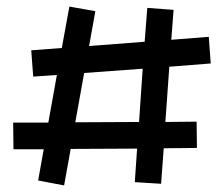

<svg xmlns="http://www.w3.org/2000/svg" viewBox="-20 -516 671 584"><path d="M175 48 96 33 113 -62H21L20 -143H127L153 -288L81 -283L75 -363L168 -370L191 -496L270 -482L251 -376L420 -389L428 -492L508 -486L501 -395L615 -404L621 -323L495 -313L483 -145L578 -146L579 -66L478 -65L470 43L390 38L397 -64L195 -63ZM209 -144 403 -145 414 -307 236 -294Z"/></svg>

Font: ZCOOL KuaiLe
Style: Regular
Weight: 400
Designer: Lui Bingke
Foundry: ZCOOL
Version: Version 3.51;August 12, 2021;FontCreator 13.0.0.2613 64-bit